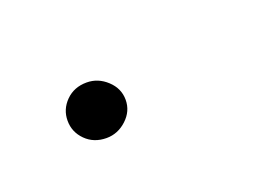

<svg xmlns="http://www.w3.org/2000/svg" viewBox="-29 -88 204 143"><g transform="rotate(-20 73.5 -17.0)"><path d="M41 5Q31 5 24.5 -1.5Q18 -8 18 -17Q18 -26 24.5 -32.5Q31 -39 41 -39Q50 -39 57 -32.5Q64 -26 64 -17Q64 -8 57 -1.5Q50 5 41 5Z"/></g></svg>

Font: Alumni Sans Thin Thin
Style: Italic
Weight: 250
Italic angle: -8°
Version: Version 1.016